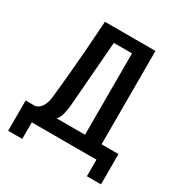

<svg xmlns="http://www.w3.org/2000/svg" viewBox="-165 -712 892 944"><g transform="rotate(30 281.0 -240.0)"><path d="M15 111V-61H67Q87 -63 102.5 -84.5Q118 -106 122 -146Q126 -184 130.5 -230.5Q135 -277 139.5 -326.5Q144 -376 147.5 -424Q151 -472 154 -515Q157 -558 159 -591H446V-61H542V111H462V17H95V111ZM190 -61H352V-523H249Q241 -431 234.5 -340Q228 -249 220 -157Q218 -131 211.5 -102.5Q205 -74 190 -61Z"/></g></svg>

Font: Alumni Sans SemiBold
Style: Regular
Weight: 600
Designer: Robert E. Leuschke
Foundry: Robert E. Leuschke
Version: Version 1.018